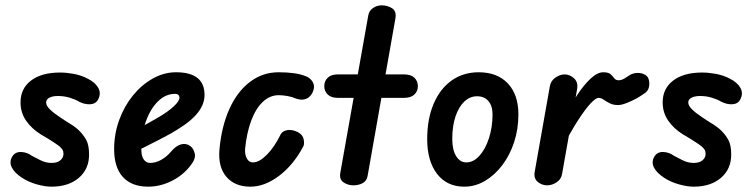

<svg xmlns="http://www.w3.org/2000/svg" viewBox="-20 -695 2827 720"><path d="M173 5Q149 5 118.5 -3.5Q88 -12 63 -28Q34 -47 24 -67.5Q14 -88 26 -108Q37 -126 59.5 -125Q82 -124 99 -111Q109 -106 130 -95Q151 -84 173 -84Q195 -84 206.5 -94Q218 -104 218 -118Q218 -128 214 -134Q210 -140 202 -147Q190 -156 172 -167.5Q154 -179 133 -191Q98 -213 77.5 -243Q57 -273 57 -311Q57 -363 96.5 -393Q136 -423 205 -423Q229 -423 256.5 -418Q284 -413 309 -400Q337 -386 348.5 -365.5Q360 -345 348 -322Q339 -305 318 -304Q297 -303 276 -314Q263 -322 242 -328.5Q221 -335 197 -335Q177 -335 165 -328.5Q153 -322 153 -311Q153 -299 166.5 -285.5Q180 -272 204 -256Q223 -243 243.5 -230.5Q264 -218 277 -205Q293 -189 303.5 -170Q314 -151 314 -115Q314 -61 275.5 -28Q237 5 173 5Z M536 5Q474 5 441 -31Q408 -67 408 -136Q408 -193 427 -245Q446 -297 478.5 -337Q511 -377 553 -400.5Q595 -424 640 -424Q693 -424 720 -403Q747 -382 747 -339Q747 -318 738 -298.5Q729 -279 712 -261Q695 -243 671.5 -226.5Q648 -210 620 -194Q600 -183 572 -168.5Q544 -154 513.5 -139Q483 -124 455 -111L470 -197Q482 -204 500 -213.5Q518 -223 538 -234.5Q558 -246 574 -255Q610 -276 631.5 -296Q653 -316 653 -329Q653 -335 649 -339Q645 -343 636 -343Q601 -343 572.5 -315Q544 -287 527 -239.5Q510 -192 510 -134Q510 -110 519 -97Q528 -84 543 -84Q563 -84 583.5 -95Q604 -106 621 -126Q639 -148 658.5 -153.5Q678 -159 694 -147Q706 -138 710.5 -118.5Q715 -99 692 -71Q664 -36 622 -15.5Q580 5 536 5Z M919 5Q860 5 828.5 -32.5Q797 -70 803 -135Q811 -222 840.5 -287Q870 -352 917.5 -388Q965 -424 1025 -424Q1056 -424 1082 -420.5Q1108 -417 1127 -409Q1136 -406 1144.5 -398Q1153 -390 1156.5 -378Q1160 -366 1152 -348Q1143 -330 1127 -324Q1111 -318 1091 -325Q1075 -332 1057.5 -335Q1040 -338 1025 -338Q992 -338 965.5 -313Q939 -288 922 -242.5Q905 -197 899 -136Q898 -114 906 -100Q914 -86 929 -86Q952 -86 980.5 -114.5Q1009 -143 1033 -192Q1040 -204 1057.5 -207Q1075 -210 1096 -200Q1115 -190 1118.5 -173.5Q1122 -157 1118 -147Q1081 -77 1027 -36Q973 5 919 5Z M1305 0Q1285 0 1268.5 -11Q1252 -22 1256 -46L1361 -637Q1364 -655 1379 -665Q1394 -675 1411 -675Q1432 -675 1449.5 -664.5Q1467 -654 1463 -627L1359 -38Q1356 -17 1340.5 -8.5Q1325 0 1305 0ZM1247 -328Q1222 -328 1209 -340.5Q1196 -353 1196 -372Q1196 -391 1209 -403.5Q1222 -416 1247 -416H1495Q1521 -416 1534 -403.5Q1547 -391 1547 -372Q1547 -353 1534 -340.5Q1521 -328 1495 -328Z M1721 5Q1656 5 1619 -43Q1582 -91 1582 -173Q1582 -249 1606 -305.5Q1630 -362 1673.5 -393Q1717 -424 1775 -424Q1845 -424 1884.5 -382Q1924 -340 1924 -266Q1924 -211 1908 -162Q1892 -113 1863.5 -75.5Q1835 -38 1798.5 -16.5Q1762 5 1721 5ZM1729 -86Q1755 -86 1777.5 -110.5Q1800 -135 1813.5 -176.5Q1827 -218 1827 -266Q1827 -298 1811.5 -316Q1796 -334 1769 -334Q1742 -334 1721 -314Q1700 -294 1688 -258Q1676 -222 1676 -174Q1676 -133 1690.5 -109.5Q1705 -86 1729 -86Z M2032 0Q2012 0 1996.5 -13Q1981 -26 1985 -50L2042 -372Q2046 -393 2063.5 -404.5Q2081 -416 2097 -416Q2117 -416 2133 -401Q2149 -386 2144 -360L2088 -44Q2085 -23 2067.5 -11.5Q2050 0 2032 0ZM2080 -124 2099 -256Q2118 -298 2143 -336.5Q2168 -375 2194 -399.5Q2220 -424 2242 -424Q2262 -424 2270 -416.5Q2278 -409 2283.5 -401.5Q2289 -394 2300 -394Q2311 -394 2323 -401.5Q2335 -409 2341 -413Q2353 -421 2370.5 -421.5Q2388 -422 2401.5 -413Q2415 -404 2415 -381Q2415 -358 2399 -346.5Q2383 -335 2369 -327Q2353 -318 2332 -309.5Q2311 -301 2298 -301Q2280 -301 2267 -307.5Q2254 -314 2244 -321Q2234 -328 2224 -328Q2215 -328 2196 -308.5Q2177 -289 2148 -244.5Q2119 -200 2080 -124Z M2581 5Q2557 5 2526.5 -3.5Q2496 -12 2471 -28Q2442 -47 2432 -67.5Q2422 -88 2434 -108Q2445 -126 2467.5 -125Q2490 -124 2507 -111Q2517 -106 2538 -95Q2559 -84 2581 -84Q2603 -84 2614.5 -94Q2626 -104 2626 -118Q2626 -128 2622 -134Q2618 -140 2610 -147Q2598 -156 2580 -167.5Q2562 -179 2541 -191Q2506 -213 2485.5 -243Q2465 -273 2465 -311Q2465 -363 2504.5 -393Q2544 -423 2613 -423Q2637 -423 2664.5 -418Q2692 -413 2717 -400Q2745 -386 2756.5 -365.5Q2768 -345 2756 -322Q2747 -305 2726 -304Q2705 -303 2684 -314Q2671 -322 2650 -328.5Q2629 -335 2605 -335Q2585 -335 2573 -328.5Q2561 -322 2561 -311Q2561 -299 2574.5 -285.5Q2588 -272 2612 -256Q2631 -243 2651.5 -230.5Q2672 -218 2685 -205Q2701 -189 2711.5 -170Q2722 -151 2722 -115Q2722 -61 2683.5 -28Q2645 5 2581 5Z"/></svg>

Font: Edu VIC WA NT Beginner SemiBold
Style: Regular
Weight: 600
Designer: Tina and Corey Anderson
Foundry: Google for Education
Version: Version 1.003